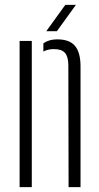

<svg xmlns="http://www.w3.org/2000/svg" viewBox="-20 -768 408 788"><path d="M60.5 0V-600H110.5V0ZM261.5 0 260.5 -501Q260 -536 246.5 -551.2Q233 -566.5 201 -566.5Q189 -566.5 178.2 -564Q167.5 -561.5 158 -556.5V-590.5Q170 -598.5 184 -602.5Q198 -606.5 214.5 -606.5Q265 -606.5 287.5 -580Q310 -553.5 310.5 -498V0ZM170 -640 248 -748H291.5L213.5 -640Z"/></svg>

Font: Big Shoulders Stencil Text ExtraLight
Style: Regular
Weight: 250
Version: Version 2.001